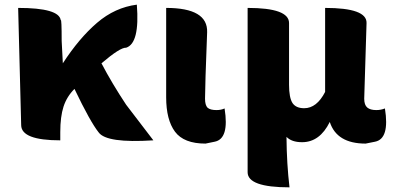

<svg xmlns="http://www.w3.org/2000/svg" viewBox="-20 -603 1696 825"><path d="M300 -221Q267 -188 253 -145Q239 -102 239 -35V0Q72 0 71 -65L58 -569Q234 -569 241 -516Q245 -524 245 -427L250 -331Q320 -439 397 -505Q474 -571 568 -583Q581 -417 522 -398Q497 -400 416 -331Q461 -245 522 -153L639 0Q438 13 404 -34Q368 -79 300 -221Z M863 14Q770 14 732 -37Q694 -88 694 -185V-569Q874 -569 870 -464Q861 -231 861 -179Q861 -151 872 -140Q884 -130 910 -130Q930 -130 945 -137Q966 -6 902 6Z M1224 202Q1044 202 1044 137V-569Q1222 -569 1222 -504V-239Q1222 -183 1237 -160Q1252 -138 1287 -138Q1341 -138 1377 -208V-569Q1557 -569 1555 -504L1545 -179Q1545 -152 1558 -141Q1571 -130 1597 -130Q1616 -130 1634 -137Q1655 -6 1591 6L1551 14Q1427 14 1397 -79Q1354 8 1278 8Q1233 8 1211 -15Q1212 102 1224 202Z"/></svg>

Font: Swei Half Moon CJK SC
Style: Black
Weight: 900
Version: Version 2.071